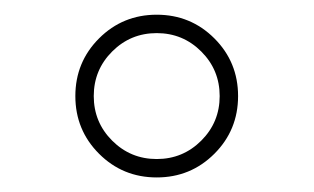

<svg xmlns="http://www.w3.org/2000/svg" viewBox="-20 -366 433 265"><path d="M84 -233.4Q84 -280.3 116.7 -313Q149.4 -345.7 196.3 -345.7Q243.2 -345.7 275.9 -313Q308.6 -280.3 308.6 -233.4Q308.6 -186.5 275.9 -153.8Q243.2 -121.1 196.3 -121.1Q149.4 -121.1 116.7 -153.8Q84 -186.5 84 -233.4ZM109.4 -233.4Q109.4 -197.3 134.8 -171.9Q160.2 -146.5 196.3 -146.5Q232.4 -146.5 257.8 -171.9Q283.2 -197.3 283.2 -233.4Q283.2 -269.5 257.8 -294.9Q232.4 -320.3 196.3 -320.3Q160.2 -320.3 134.8 -294.9Q109.4 -269.5 109.4 -233.4Z"/></svg>

Font: Vazirmatn UI Thin
Style: Regular
Weight: 100
Designer: Saber Rastikerdar
Foundry: Saber Rastikerdar
Version: Version 33.003